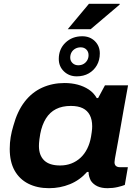

<svg xmlns="http://www.w3.org/2000/svg" viewBox="-20 -974 719 1006"><path d="M237 12Q175 12 128.5 -11.5Q82 -35 56.5 -80.5Q31 -126 31 -194Q31 -226 36 -256Q41 -286 50 -315Q71 -392 109.5 -441.5Q148 -491 201.5 -515Q255 -539 318 -539Q355 -539 387 -530.5Q419 -522 445 -505Q471 -488 487 -460H494L530 -527H651L628 -400Q620 -352 612.5 -311.5Q605 -271 599.5 -238Q594 -205 589 -180.5Q584 -156 582 -142Q580 -128 580 -124Q580 -111 587.5 -104.5Q595 -98 608 -98H650L634 -5Q622 0 597 6Q572 12 543 12Q512 12 490.5 2Q469 -8 456 -27Q451 -37 447.5 -48.5Q444 -60 444 -73H436Q398 -30 346.5 -9Q295 12 237 12ZM295 -107Q327 -107 354 -117.5Q381 -128 402 -147.5Q423 -167 437 -195Q451 -223 457 -258Q459 -271 460.5 -281Q462 -291 462.5 -298.5Q463 -306 463 -312Q463 -347 450.5 -371Q438 -395 413.5 -407Q389 -419 351 -419Q306 -419 273.5 -402.5Q241 -386 220.5 -353Q200 -320 191 -273Q188 -256 186.5 -244Q185 -232 184.5 -224Q184 -216 184 -209Q184 -160 211.5 -133.5Q239 -107 295 -107ZM382 -574Q342 -574 315 -600Q288 -626 288 -665Q288 -717 323 -750.5Q358 -784 411 -784Q451 -784 477 -758.5Q503 -733 503 -694Q503 -659 487.5 -632Q472 -605 445 -589.5Q418 -574 382 -574ZM390 -632Q406 -632 418 -639Q430 -646 437 -658Q444 -670 444 -685Q444 -703 432.5 -714.5Q421 -726 403 -726Q387 -726 374.5 -719Q362 -712 355 -700Q348 -688 348 -672Q348 -655 360 -643.5Q372 -632 390 -632ZM335 -821 446 -954H607V-950L455 -821Z"/></svg>

Font: Archivo SemiExpanded
Style: Bold Italic
Weight: 700
Width: 6
Italic angle: -10°
Designer: Hector Gatti
Foundry: Omnibus-Type
Version: Version 2.001